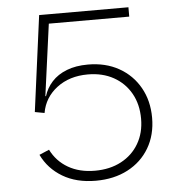

<svg xmlns="http://www.w3.org/2000/svg" viewBox="-54 -802 781 859"><g transform="rotate(-5 337.0 -372.0)"><path d="M100.5 -129 145 -148Q171.5 -95 222 -65.8Q272.5 -36.5 342 -36.5Q409.5 -36.5 460.2 -63.5Q511 -90.5 539.2 -138.8Q567.5 -187 567.5 -250.5Q567.5 -315 540 -364Q512.5 -413 462.8 -440.8Q413 -468.5 347 -468.5Q264.5 -468.5 208 -425.5Q151.5 -382.5 139.5 -313.5L140.5 -389.5L152.5 -388Q163.5 -424 189.2 -452.2Q215 -480.5 255.8 -496.5Q296.5 -512.5 351.5 -512.5Q430.5 -512.5 490.2 -479Q550 -445.5 583.5 -386.2Q617 -327 617 -250.5Q617 -173.5 582.5 -115Q548 -56.5 486 -24Q424 8.5 342 8.5Q255 8.5 193 -28.5Q131 -65.5 100.5 -129ZM199 -752 139.5 -313.5 96.5 -321.5 153.5 -752ZM183 -710V-752H554.5V-710Z"/></g></svg>

Font: Hepta Slab ExtraLight Light
Style: Regular
Weight: 300
Version: Version 1.100